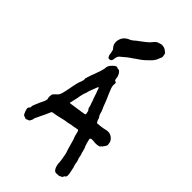

<svg xmlns="http://www.w3.org/2000/svg" viewBox="-303 -1020 1174 1174"><g transform="rotate(45 283.5 -433.5)"><path d="M446 73Q437 73 430 66Q428 63 426 60Q424 57 422 54Q413 33 413 10L410 -14Q407 -28 405 -42Q403 -56 398 -69L392 -86Q392 -88 391.5 -90Q391 -92 390 -94L375 -147Q374 -149 373.5 -152Q373 -155 371 -157Q368 -163 366.5 -169.5Q365 -176 363 -183Q362 -188 361 -192.5Q360 -197 358 -202Q356 -208 354 -209.5Q352 -211 345 -209Q340 -208 334.5 -207.5Q329 -207 324 -205Q320 -204 314.5 -203.5Q309 -203 304 -202L290 -199Q285 -198 279.5 -196.5Q274 -195 269 -195L251 -192Q243 -190 234 -188Q225 -186 217 -184Q193 -178 169 -175Q161 -173 160 -168Q159 -168 159 -167.5Q159 -167 159 -167Q153 -151 145.5 -135.5Q138 -120 130 -104Q128 -100 126.5 -96.5Q125 -93 123 -89Q122 -87 121 -84.5Q120 -82 119 -80Q113 -73 113 -63Q112 -57 109 -51.5Q106 -46 103 -41Q102 -38 99 -38Q95 -37 91 -35Q87 -33 82 -31Q79 -30 76 -31Q74 -32 71.5 -33.5Q69 -35 67 -35Q56 -36 51 -48Q43 -64 40 -80Q39 -84 40.5 -87Q42 -90 43 -93Q49 -97 50 -102V-103Q50 -116 55.5 -127.5Q61 -139 65 -150Q67 -156 70 -162Q73 -168 76 -174Q80 -181 82.5 -187.5Q85 -194 87 -201Q90 -209 87 -216Q85 -222 85 -227.5Q85 -233 86 -239Q86 -250 94 -258Q98 -263 102.5 -266.5Q107 -270 111 -274Q120 -283 125 -298Q129 -311 131.5 -324.5Q134 -338 137 -351Q139 -364 141.5 -376.5Q144 -389 147 -401Q148 -406 149.5 -410.5Q151 -415 152 -419Q155 -427 158 -434.5Q161 -442 162 -450Q164 -454 162 -457Q161 -462 162.5 -466Q164 -470 165 -474Q168 -481 169.5 -488Q171 -495 174 -502Q179 -515 182.5 -523.5Q186 -532 189 -543Q191 -549 193.5 -554.5Q196 -560 197 -566Q200 -575 202 -584.5Q204 -594 204 -603Q206 -611 208 -614Q213 -624 220.5 -631Q228 -638 235 -645Q240 -648 245 -649.5Q250 -651 255 -648Q259 -646 260 -646Q269 -647 275 -642Q281 -637 285 -630Q287 -628 288 -625Q289 -622 290 -620Q295 -612 295 -604Q295 -600 296 -595.5Q297 -591 298 -586Q301 -580 307 -580Q308 -581 309 -580Q310 -579 310 -578Q315 -572 313 -565Q311 -557 312.5 -549.5Q314 -542 316 -534Q320 -524 324 -514Q328 -504 332 -494Q337 -483 342 -472Q347 -461 351 -450Q356 -436 361.5 -422Q367 -408 374 -394L377 -383Q378 -379 379.5 -375Q381 -371 382 -367Q384 -364 385.5 -361Q387 -358 389 -356Q394 -349 395 -341Q398 -331 404 -323Q406 -320 410 -320Q425 -322 440 -323.5Q455 -325 470 -329Q481 -332 491 -332Q510 -332 526 -319Q545 -304 546 -281Q546 -276 547 -273Q547 -266 543 -262Q542 -259 539.5 -256Q537 -253 535 -250Q533 -246 531 -244L525 -239Q524 -237 522 -234.5Q520 -232 517 -231Q513 -230 509 -228.5Q505 -227 500 -227Q482 -225 468 -228H452Q450 -228 446 -226Q442 -224 442 -221V-217Q445 -208 446.5 -198.5Q448 -189 452 -181Q452 -177 454 -173Q459 -164 462 -154.5Q465 -145 467 -135Q467 -133 469 -127Q472 -120 474 -112.5Q476 -105 477 -97Q477 -91 480 -86Q484 -77 486 -68Q488 -59 489 -49Q490 -48 490 -45.5Q490 -43 491 -41Q496 -30 498 -17.5Q500 -5 503 7Q505 13 505.5 19.5Q506 26 506 33Q506 38 503 44Q500 47 500 47Q494 48 493 54L490 60Q488 64 484 65Q480 65 477 68Q473 72 466 72Q462 72 456.5 72Q451 72 446 73ZM205 -290Q211 -291 217.5 -292Q224 -293 232 -294Q237 -295 245 -296Q253 -297 260 -298Q267 -300 274 -300.5Q281 -301 288 -302Q294 -304 300 -304.5Q306 -305 312 -306Q321 -308 319 -316Q318 -324 315.5 -332.5Q313 -341 306 -347Q304 -349 304 -353V-356Q302 -364 299.5 -371.5Q297 -379 294 -386Q292 -394 289.5 -400.5Q287 -407 284 -414L272 -450Q269 -457 266.5 -464Q264 -471 262 -478L259 -482H256L254 -479Q249 -464 242.5 -449Q236 -434 231 -417Q231 -415 230 -412Q229 -409 228 -406Q224 -396 220.5 -384Q217 -372 215 -360Q214 -353 213 -346.5Q212 -340 210 -333L201 -294Q200 -293 202 -291.5Q204 -290 205 -290ZM179 -650Q172 -651 169 -659Q164 -667 164 -676Q163 -682 162 -688Q161 -694 159 -700Q159 -704 155 -710L150 -716Q136 -731 136 -756Q137 -770 142 -782.5Q147 -795 157 -805Q162 -810 167 -813Q172 -816 177 -819Q182 -821 185.5 -823Q189 -825 193 -826Q195 -828 197 -829Q199 -830 200 -831Q205 -834 209 -837.5Q213 -841 217 -845Q231 -855 244.5 -865.5Q258 -876 271 -886Q285 -897 295 -910Q298 -914 301.5 -917.5Q305 -921 309 -925Q314 -930 322 -933L343 -939Q349 -941 352 -940Q353 -939 356 -939Q372 -939 387 -926Q395 -920 397 -918Q399 -916 401 -906Q403 -898 403 -893Q404 -890 402 -886Q402 -884 401 -882Q400 -880 399 -878L390 -856Q389 -853 387.5 -850.5Q386 -848 384 -846Q380 -839 374.5 -833Q369 -827 363 -821Q359 -817 353.5 -812Q348 -807 343 -802Q329 -789 314 -779Q305 -773 295.5 -766.5Q286 -760 277 -753Q275 -752 273 -750.5Q271 -749 269 -748Q264 -744 259.5 -741Q255 -738 250 -734Q243 -727 235 -721Q227 -715 219 -708Q207 -699 204 -684L201 -666Q200 -657 194 -653Q187 -649 179 -650Z"/></g></svg>

Font: Lacquer
Style: Regular
Weight: 400
Designer: Eli Block, Niki Polyocan
Version: Version 1.100